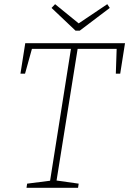

<svg xmlns="http://www.w3.org/2000/svg" viewBox="-20 -900 619 920"><path d="M78 -547 101 -693H579L556 -547H535L539 -666H352L251 -35L357 -20L354 0H107L110 -20L220 -34L320 -666H133L100 -547ZM357 -788 494 -880 506 -862 362 -753H342L227 -862L244 -880Z"/></svg>

Font: Bitter Pro ExtraLight
Style: Italic
Weight: 275
Italic angle: -9°
Designer: Sol Matas, and Bitter project Authors
Foundry: Sol Matas
Version: Version 1.010